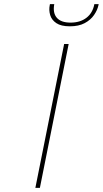

<svg xmlns="http://www.w3.org/2000/svg" viewBox="-20 -914 500 934"><path d="M292 -700H314L174 0H152ZM459 -889Q454 -865 437.5 -841Q421 -817 392 -801.5Q363 -786 320 -786Q277 -786 254 -801.5Q231 -817 224 -841Q217 -865 222 -889L223 -894H244Q236 -851 256.5 -827.5Q277 -804 323 -804Q370 -804 400.5 -827.5Q431 -851 439 -894H460Z"/></svg>

Font: Albert Sans Thin
Style: Italic
Weight: 250
Italic angle: -11.25°
Designer: Andreas Rasmussen
Foundry: a.Foundry
Version: Version 1.025